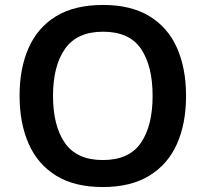

<svg xmlns="http://www.w3.org/2000/svg" viewBox="-20 -745 830 775"><path d="M731 -358Q731 -247 694.5 -164.5Q658 -82 583 -36Q508 10 395 10Q281 10 206.5 -36Q132 -82 95.5 -165Q59 -248 59 -359Q59 -469 95.5 -551.5Q132 -634 206.5 -679.5Q281 -725 396 -725Q509 -725 583.5 -679.5Q658 -634 694.5 -551.5Q731 -469 731 -358ZM194 -358Q194 -237 242 -168Q290 -99 395 -99Q501 -99 548.5 -168Q596 -237 596 -358Q596 -479 549 -548Q502 -617 396 -617Q291 -617 242.5 -548Q194 -479 194 -358Z"/></svg>

Font: Noto Sans Kannada SemiBold
Style: Regular
Weight: 600
Designer: Jelle Bosma - Monotype Design Team
Foundry: Monotype Imaging Inc.
Version: Version 2.005; ttfautohint (v1.8.4.7-5d5b)